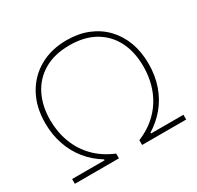

<svg xmlns="http://www.w3.org/2000/svg" viewBox="-155 -904 1110 1083"><g transform="rotate(-30 400.0 -362.5)"><path d="M37.5 0V-31Q79.5 -31 120.2 -31Q161 -31 222.5 -31H249V-37Q191 -72 149.5 -123.2Q108 -174.5 85.8 -239.5Q63.5 -304.5 63.5 -379.5Q63.5 -483.5 106.2 -561.2Q149 -639 225 -682Q301 -725 401.5 -725Q478 -725 539.8 -700Q601.5 -675 645.5 -629Q689.5 -583 713 -519.8Q736.5 -456.5 736.5 -379.5Q736.5 -301.5 713.5 -236.2Q690.5 -171 648.8 -121Q607 -71 551.5 -37V-31H577.5Q639 -31 679.8 -31Q720.5 -31 762.5 -31V0H475.5V-31Q533.5 -55 576.2 -90.8Q619 -126.5 647.2 -171.8Q675.5 -217 689.5 -270Q703.5 -323 703.5 -380.5Q703.5 -475.5 667.8 -545.2Q632 -615 564.5 -653.5Q497 -692 401.5 -692Q302.5 -692 234.5 -652Q166.5 -612 131.5 -541.8Q96.5 -471.5 96.5 -380.5Q96.5 -303 121.8 -235.2Q147 -167.5 197.5 -115.2Q248 -63 324.5 -31V0Z"/></g></svg>

Font: Commissioner Thin
Style: Regular
Weight: 100
Designer: Kostas Bartsokas
Foundry: Kostas Bartsokas
Version: Version 1.001;gftools[0.9.23]